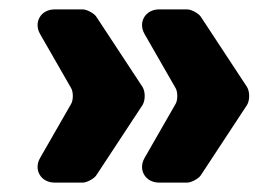

<svg xmlns="http://www.w3.org/2000/svg" viewBox="-20 -470 550 408"><path d="M131 -249 65 -134C51 -109 67 -82 96 -82H156C165 -82 181 -91 185 -98L283 -247C289 -257 289 -275 283 -285L185 -434C181 -441 165 -450 156 -450H96C67 -450 51 -423 65 -398L131 -283C136 -275 136 -257 131 -249ZM353 -249 287 -134C273 -109 289 -82 318 -82H378C387 -82 403 -91 407 -98L505 -247C511 -257 511 -275 505 -285L407 -434C403 -441 387 -450 378 -450H318C289 -450 273 -423 287 -398L353 -283C358 -275 358 -257 353 -249Z"/></svg>

Font: Trueno
Style: RoundBd
Weight: 700
Designer: Julieta Ulanovsky, Jasper
Foundry: Julieta Ulanovsky, Cannot Into Space Fonts
Version: Version 3.001